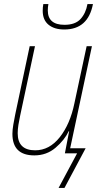

<svg xmlns="http://www.w3.org/2000/svg" viewBox="-20 -754 498 944"><path d="M268 170H297L401 -25H325L432 -527H406L346 -247Q325 -144 274 -79.5Q223 -15 153 -15Q67 -15 67 -99Q67 -118 70.5 -140Q74 -162 79 -185L152 -527H126L55 -192Q50 -168 45.5 -141.5Q41 -115 41 -96Q41 10 149 10Q209 10 253 -27.5Q297 -65 318 -109H320L299 0H359ZM296 -609Q413 -609 437 -734H410Q402 -689 376 -660.5Q350 -632 297 -632Q215 -632 215 -703Q215 -719 218 -734H193Q190 -719 190 -701Q190 -656 218.5 -632.5Q247 -609 296 -609Z"/></svg>

Font: Noto Sans UI SemiCondensed Thin
Style: Italic
Weight: 250
Width: 4
Italic angle: -12°
Designer: Monotype Design Team
Foundry: Monotype Imaging Inc.
Version: Version 1.901